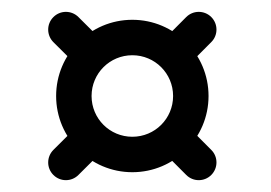

<svg xmlns="http://www.w3.org/2000/svg" viewBox="-20 -427 458 325"><path d="M337.7 -173.2C337.7 -173.2 337.7 -173.2 337.7 -173.2C323.7 -187.3 309.6 -201.4 295.6 -215.5C283.9 -227.2 264.9 -227.3 253.1 -215.6C241.4 -203.9 241.4 -184.9 253.1 -173.1C267.1 -159.1 281.1 -145 295.2 -130.9C306.9 -119.1 325.9 -119.1 337.6 -130.8C349.3 -142.5 349.4 -161.5 337.7 -173.2ZM154.5 -356.6C154.5 -356.6 154.5 -356.6 154.5 -356.6C140.6 -370.5 126.7 -384.4 112.7 -398.2C100.9 -409.9 81.9 -409.8 70.3 -398C58.6 -386.3 58.7 -367.3 70.4 -355.6C70.4 -355.6 70.4 -355.6 70.4 -355.6C84.4 -341.8 98.3 -328 112.2 -314.1C123.9 -302.4 142.9 -302.4 154.6 -314.2C166.3 -325.9 166.3 -344.9 154.5 -356.6ZM112.7 -130.8C112.7 -130.8 112.7 -130.8 112.7 -130.8C126.8 -144.8 140.9 -158.9 155 -172.9C166.8 -184.6 166.8 -203.6 155.1 -215.3C143.4 -227.1 124.4 -227.1 112.7 -215.4C112.7 -215.4 112.7 -215.4 112.7 -215.4C98.6 -201.4 84.5 -187.3 70.4 -173.3C58.7 -161.6 58.6 -142.6 70.3 -130.9C82 -119.1 101 -119.1 112.7 -130.8ZM253.3 -313.5C265 -301.8 284 -301.8 295.7 -313.6C309.7 -327.6 323.7 -341.7 337.7 -355.8C349.4 -367.5 349.3 -386.5 337.6 -398.2C325.8 -409.9 306.8 -409.8 295.1 -398C295.1 -398 295.1 -398 295.1 -398C281.2 -384 267.2 -370 253.2 -355.9C241.5 -344.2 241.6 -325.2 253.3 -313.5ZM273 -264.5C273 -226.2 242.2 -195.5 204 -195.5C165.8 -195.5 135 -226.2 135 -264.5C135 -302.7 165.8 -333.5 204 -333.5C242.2 -333.5 273 -302.7 273 -264.5ZM75 -264.5C75 -193.3 132.8 -135.5 204 -135.5C275.2 -135.5 333 -193.3 333 -264.5C333 -335.7 275.2 -393.5 204 -393.5C132.8 -393.5 75 -335.7 75 -264.5Z"/></svg>

Font: FRB American Cursive
Style: Bold Italic
Weight: 700
Italic angle: -25°
Version: Version 2.0;Modular Font Editor K font №1